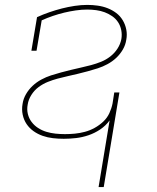

<svg xmlns="http://www.w3.org/2000/svg" viewBox="-20 -558 640 783"><path d="M382 205 427 -67Q411 -45 388.5 -30Q366 -15 341 -6.5Q316 2 290.5 5Q265 8 240 8Q218 8 196 5.5Q174 3 154 -4Q134 -11 117 -23Q100 -35 88.5 -52Q77 -69 72.5 -90.5Q68 -112 72 -134Q75 -155 86 -174Q97 -193 113 -208Q129 -223 148.5 -233.5Q168 -244 188 -250.5Q208 -257 228.5 -262.5Q249 -268 269.5 -273Q290 -278 310.5 -282.5Q331 -287 351.5 -292.5Q372 -298 392 -306Q412 -314 429.5 -327.5Q447 -341 459 -359.5Q471 -378 475 -399Q478 -417 474.5 -435Q471 -453 461.5 -467.5Q452 -482 437.5 -492Q423 -502 407 -508Q391 -514 372.5 -516.5Q354 -519 336 -519Q313 -519 289 -515.5Q265 -512 242 -506.5Q219 -501 195.5 -493Q172 -485 150 -475L129 -351H108L131 -488Q155 -499 181 -508Q207 -517 232.5 -523.5Q258 -530 284.5 -534Q311 -538 336 -538Q357 -538 378.5 -535Q400 -532 419 -524.5Q438 -517 454 -505Q470 -493 480.5 -475.5Q491 -458 495 -437.5Q499 -417 495 -396Q492 -375 481 -356Q470 -337 454 -322Q438 -307 418.5 -296.5Q399 -286 379 -279.5Q359 -273 338.5 -267.5Q318 -262 297.5 -257Q277 -252 256.5 -247.5Q236 -243 215.5 -237.5Q195 -232 175 -224Q155 -216 137.5 -203Q120 -190 108 -171Q96 -152 93 -132Q89 -112 93.5 -93.5Q98 -75 109 -60.5Q120 -46 135.5 -36Q151 -26 169 -20.5Q187 -15 206.5 -13Q226 -11 245 -11Q265 -11 285.5 -13Q306 -15 326.5 -20.5Q347 -26 366 -36.5Q385 -47 401 -62Q417 -77 426 -96.5Q435 -116 439 -136L446 -181H467L403 205Z"/></svg>

Font: Iosevka Slab Thin Extended
Style: Italic
Weight: 100
Width: 7
Italic angle: -9°
Monospace: yes
Designer: Belleve Invis
Foundry: Belleve Invis
Version: Version 11.1.0; ttfautohint (v1.8.3)